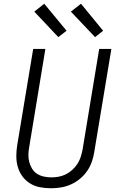

<svg xmlns="http://www.w3.org/2000/svg" viewBox="-20 -996 640 1024"><path d="M252 8Q222 8 193 2.5Q164 -3 140 -18Q116 -33 99.5 -55.5Q83 -78 75 -105.5Q67 -133 67 -163Q67 -193 72 -223L157 -735H222L136 -213Q132 -193 131.5 -172Q131 -151 136 -132Q141 -113 151 -96.5Q161 -80 177 -69.5Q193 -59 213 -54.5Q233 -50 253 -50Q273 -50 292.5 -53.5Q312 -57 330.5 -66Q349 -75 365 -89.5Q381 -104 392.5 -121.5Q404 -139 410 -158Q416 -177 420 -196L509 -735H574L483 -187Q479 -160 470 -134Q461 -108 445 -84.5Q429 -61 406.5 -42.5Q384 -24 358.5 -12.5Q333 -1 306 3.5Q279 8 252 8Q252 8 252 8Q252 8 252 8ZM487 -798 358 -934 412 -976 530 -832ZM291 -798 163 -934 216 -976 335 -832Z"/></svg>

Font: Iosevka SS04 Light Extended
Style: Italic
Weight: 300
Width: 7
Italic angle: -9°
Monospace: yes
Designer: Belleve Invis
Foundry: Belleve Invis
Version: Version 19.0.0; ttfautohint (v1.8.4)